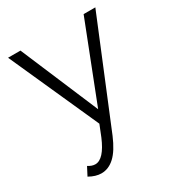

<svg xmlns="http://www.w3.org/2000/svg" viewBox="-176 -634 894 966"><g transform="rotate(-30 271.0 -151.5)"><path d="M132 218Q99 218 62 197L87 149Q108 163 128 163Q178 163 221 61L247 -4L15 -521H87L278 -70L454 -521H522L274 82Q244 153 209 185.5Q174 218 132 218Z"/></g></svg>

Font: Raleway
Style: Regular
Weight: 400
Designer: Matt McInerney, Pablo Impallari, Rodrigo Fuenzalida
Foundry: Matt McInerney, Pablo Impallari, Rodrigo Fuenzalida
Version: Version 4.101;RELEASE